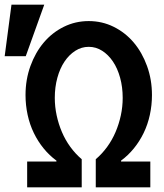

<svg xmlns="http://www.w3.org/2000/svg" viewBox="-79 -800 699 820"><path d="M300 -600Q331 -600 357.5 -583Q384 -566 403.5 -537Q423 -508 434 -468Q445 -428 445 -382Q445 -344 437 -307Q429 -270 414.5 -236Q400 -202 378.5 -172.5Q357 -143 330 -120V0H563V-110H438V-114Q468 -136 492.5 -166Q517 -196 534.5 -232Q552 -268 561 -309.5Q570 -351 570 -394Q570 -460 549 -518Q528 -576 492 -618.5Q456 -661 406.5 -685.5Q357 -710 300 -710Q243 -710 193.5 -685.5Q144 -661 108 -618.5Q72 -576 51 -518Q30 -460 30 -394Q30 -351 39 -309.5Q48 -268 65.5 -232Q83 -196 107.5 -166Q132 -136 162 -114V-110H37V0H270V-120Q243 -143 221.5 -172.5Q200 -202 185.5 -236Q171 -270 163 -307Q155 -344 155 -382Q155 -428 166 -468Q177 -508 196.5 -537Q216 -566 242.5 -583Q269 -600 300 -600ZM110 -780H-30L-59 -560H31Z"/></svg>

Font: CommitMonoV143 ExtLt
Style: Regular
Weight: 200
Monospace: yes
Designer: Eigil Nikolajsen
Foundry: Eigil Nikolajsen
Version: Version 1.143